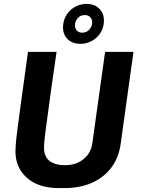

<svg xmlns="http://www.w3.org/2000/svg" viewBox="-20 -951 720 981"><path d="M282 10Q176 10 117.5 -42.5Q59 -95 59 -177Q59 -189 60 -204Q61 -219 63 -240Q65 -261 69 -290Q73 -319 78 -357Q83 -395 89.5 -443Q96 -491 104.5 -551.5Q113 -612 123 -686H269Q254 -584 243.5 -509Q233 -434 226 -380.5Q219 -327 214 -291Q209 -255 207 -232.5Q205 -210 205 -196Q205 -151 233 -129Q261 -107 312 -107Q370 -107 408 -139Q446 -171 452 -221L517 -686H662L597 -219Q588 -148 550.5 -97Q513 -46 452 -18Q391 10 308 10ZM391 -727Q351 -727 326.5 -750Q302 -773 302 -811Q302 -845 318.5 -872.5Q335 -900 362.5 -915.5Q390 -931 422 -931Q462 -931 486.5 -907.5Q511 -884 511 -846Q511 -812 494.5 -785Q478 -758 450.5 -742.5Q423 -727 391 -727ZM400 -784Q422 -784 436.5 -800Q451 -816 451 -837Q451 -853 441 -863.5Q431 -874 413 -874Q391 -874 377 -858Q363 -842 363 -821Q363 -805 373 -794.5Q383 -784 400 -784Z"/></svg>

Font: Chivo Medium SemiBold
Style: Italic
Weight: 600
Italic angle: -8.05°
Version: Version 2.002